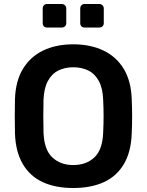

<svg xmlns="http://www.w3.org/2000/svg" viewBox="-20 -932 735 962"><path d="M347 10Q258 10 194 -19.5Q130 -49 94 -110.5Q58 -172 55 -264Q54 -307 54 -349Q54 -391 55 -435Q58 -526 95 -587Q132 -648 196.5 -679Q261 -710 347 -710Q433 -710 498 -679Q563 -648 600 -587Q637 -526 640 -435Q642 -391 642 -349Q642 -307 640 -264Q637 -172 601 -110.5Q565 -49 500.5 -19.5Q436 10 347 10ZM347 -105Q412 -105 453 -143.5Q494 -182 497 -269Q499 -313 499 -350.5Q499 -388 497 -431Q495 -489 475.5 -525.5Q456 -562 423 -578.5Q390 -595 347 -595Q305 -595 272 -578.5Q239 -562 219.5 -525.5Q200 -489 198 -431Q197 -388 197 -350.5Q197 -313 198 -269Q201 -182 242 -143.5Q283 -105 347 -105ZM404 -794Q394 -794 388 -800Q382 -806 382 -816V-889Q382 -899 388 -905.5Q394 -912 404 -912H477Q487 -912 493.5 -905.5Q500 -899 500 -889V-816Q500 -806 493.5 -800Q487 -794 477 -794ZM216 -794Q206 -794 200 -800Q194 -806 194 -816V-889Q194 -899 200 -905.5Q206 -912 216 -912H289Q299 -912 305.5 -905.5Q312 -899 312 -889V-816Q312 -806 305.5 -800Q299 -794 289 -794Z"/></svg>

Font: Rubik Light Medium
Style: Regular
Weight: 500
Version: Version 2.104